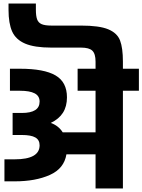

<svg xmlns="http://www.w3.org/2000/svg" viewBox="-20 -1061 802 1081"><path d="M762 -674V-550H672V0H518V-192H354Q341 -112 260.5 -76Q180 -40 63 -40H5V-164H63Q203 -164 203 -243Q203 -273 179 -287Q155 -301 102 -301H51V-425H103Q203 -425 203 -489Q203 -521 175 -535.5Q147 -550 93 -550H36V-674H93Q228 -674 292.5 -636.5Q357 -599 357 -513Q357 -462 334.5 -426.5Q312 -391 266 -369Q310 -353 333 -316H518V-550H417V-674H518V-714Q518 -758 500 -775.5Q482 -793 436 -793H269Q174 -793 121.5 -815.5Q69 -838 48.5 -883.5Q28 -929 28 -1006V-1041H182V-1006Q182 -971 189 -952Q196 -933 214.5 -925Q233 -917 269 -917H436Q539 -917 589.5 -896Q640 -875 656 -833Q672 -791 672 -714V-674Z"/></svg>

Font: Biryani Black
Style: Regular
Weight: 900
Designer: Dan Reynolds and Mathieu Reguer
Foundry: Dan Reynolds and Mathieu Reguer
Version: Version 1.004; ttfautohint (v1.1) -l 5 -r 5 -G 72 -x 0 -D la